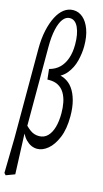

<svg xmlns="http://www.w3.org/2000/svg" viewBox="-168 -880 648 1211"><g transform="rotate(15 156.5 -274.5)"><path d="M-4.4 271 0 41V-540Q0 -607.4 11.7 -661.1Q23.4 -714.8 43.5 -753.7Q63.5 -792.5 90.6 -813Q117.7 -833.5 150.9 -833.5Q186 -833.5 213.9 -809.3Q241.7 -785.2 258.3 -740Q274.9 -694.8 274.9 -631.8Q274.9 -585.9 262.5 -535.9Q250 -485.8 218.8 -447.5Q187.5 -409.2 132.3 -395V-418.9Q173.3 -418.9 205.3 -404.1Q237.3 -389.2 259 -359.1Q280.8 -329.1 293 -284.2Q305.2 -239.3 305.2 -181.6Q305.2 -97.7 281.7 -41.7Q258.3 14.2 224.1 42.5Q189.9 70.8 154.8 70.8Q114.7 70.8 82 38.3Q49.3 5.9 28.3 -64.9H26.9L35.6 -78.1Q60.5 -48.8 86.4 -29.3Q112.3 -9.8 145 -9.8Q178.2 -9.8 200.7 -32Q223.1 -54.2 234.4 -93.8Q245.6 -133.3 245.6 -185.1Q245.6 -222.7 239 -255.9Q232.4 -289.1 216.6 -315.7Q200.7 -342.3 173.3 -356.4Q149.9 -368.2 117.7 -368.2Q111.8 -368.2 105 -368.2L97.7 -435.1Q137.7 -445.8 163.3 -470.7Q189 -495.6 202.9 -534.9Q216.8 -574.2 216.8 -626.5Q216.8 -694.8 197.3 -737.1Q177.7 -779.3 142.6 -779.3Q116.7 -779.3 97.9 -754.6Q79.1 -730 68.6 -682.9Q58.1 -635.7 58.1 -569.3V-42.5L52.7 -23.9L64 261.7L6.8 283.2Z"/></g></svg>

Font: Scarab Serif
Style: Condensed
Weight: 400
Designer: John Roberts
Foundry: Scarab
Version: 1.0